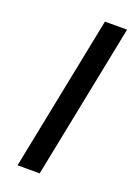

<svg xmlns="http://www.w3.org/2000/svg" viewBox="-136 -758 582 815"><g transform="rotate(20 155.0 -350.0)"><path d="M192 -700H292L152 0H52Z"/></g></svg>

Font: Idrija
Style: Italic
Weight: 500
Italic angle: -11.3°
Designer: Julieta Ulanovsky
Foundry: Julieta Ulanovsky
Version: Version 7.200